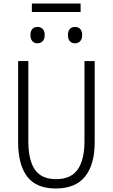

<svg xmlns="http://www.w3.org/2000/svg" viewBox="-20 -1061 640 1091"><path d="M83 -254V-714H141V-259Q141 -152 178 -97.5Q215 -43 299 -43Q383 -43 421.5 -98Q460 -153 460 -259V-714H518V-252Q518 -126 463.5 -58Q409 10 297 10Q186 10 134.5 -57.5Q83 -125 83 -254ZM153 -862Q153 -884 163.5 -896Q174 -908 193 -908Q212 -908 223 -896Q234 -884 234 -862Q234 -840 223 -827.5Q212 -815 193 -815Q174 -815 163.5 -827.5Q153 -840 153 -862ZM366 -862Q366 -884 376.5 -896Q387 -908 406 -908Q425 -908 436 -896Q447 -884 447 -862Q447 -840 436 -827.5Q425 -815 406 -815Q387 -815 376.5 -827.5Q366 -840 366 -862ZM161 -1041H438V-993H161Z"/></svg>

Font: Noto Sans Mono UI Light
Style: Regular
Weight: 300
Monospace: yes
Designer: Monotype Design team
Foundry: Monotype Imaging Inc.
Version: Version 1.000